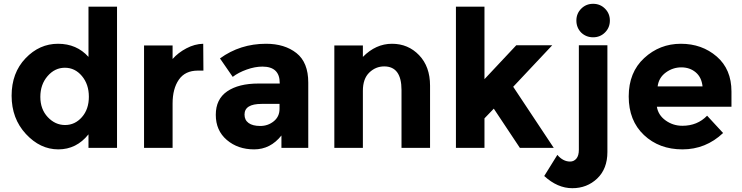

<svg xmlns="http://www.w3.org/2000/svg" viewBox="-20 -777 3901 1009"><path d="M445 -478V-742H595V0H445V-71Q382 8 286.5 8Q191 8 116 -73Q41 -154 41 -274Q41 -394 114 -470.5Q187 -547 285 -547Q383 -547 445 -478ZM192 -268Q192 -203 231 -161.5Q270 -120 322 -120Q374 -120 410.5 -161.5Q447 -203 447 -268.5Q447 -334 410.5 -377.5Q374 -421 321 -421Q268 -421 230 -377Q192 -333 192 -268Z M1020 -406Q953 -406 920 -358.5Q887 -311 887 -233V0H737V-538H887V-467Q916 -500 959.5 -523Q1003 -546 1048 -547L1049 -406Z M1600 0H1459V-65Q1401 8 1315.5 8Q1230 8 1172 -41.5Q1114 -91 1114 -173.5Q1114 -256 1174 -297Q1234 -338 1338 -338H1450V-341Q1450 -427 1359 -427Q1320 -427 1276.5 -411.5Q1233 -396 1203 -373L1136 -470Q1242 -547 1378 -547Q1476 -547 1538 -498Q1600 -449 1600 -343ZM1449 -205V-231H1355Q1265 -231 1265 -175Q1265 -146 1286.5 -130.5Q1308 -115 1348 -115Q1388 -115 1418.5 -139.5Q1449 -164 1449 -205Z M1887 -300V0H1737V-538H1887V-478Q1955 -547 2040 -547Q2125 -547 2182.5 -487Q2240 -427 2240 -327V0H2090V-304Q2090 -428 1999 -428Q1954 -428 1920.5 -395.5Q1887 -363 1887 -300Z M2526 0H2376V-742H2526V-361L2693 -539H2882L2677 -321L2890 0H2712L2575 -206L2526 -155Z M3022 10V-539H3172V22Q3172 110 3118.5 161Q3065 212 2987.5 212Q2910 212 2840 148L2909 37Q2939 72 2976 72Q2996 72 3009 56.5Q3022 41 3022 10ZM3034 -606Q3009 -632 3009 -669Q3009 -706 3034.5 -731.5Q3060 -757 3097 -757Q3134 -757 3159.5 -731.5Q3185 -706 3185 -669Q3185 -632 3159.5 -606.5Q3134 -581 3097 -581Q3060 -581 3034 -606Z M3780 -78Q3689 8 3566.5 8Q3444 8 3364 -67.5Q3284 -143 3284 -270Q3284 -397 3365.5 -472Q3447 -547 3558 -547Q3669 -547 3746.5 -480Q3824 -413 3824 -296V-216H3432Q3439 -172 3478 -144Q3517 -116 3566 -116Q3645 -116 3696 -169ZM3436 -323H3672Q3667 -371 3636 -397Q3605 -423 3560.5 -423Q3516 -423 3479 -396Q3442 -369 3436 -323Z"/></svg>

Font: Montserrat_am3
Style: Bold
Weight: 700
Designer: Julieta Ulanovsky
Foundry: Julieta Ulanovsky. Armenina letters added by Vahan Hovhannisyan
Version: Version 2.001